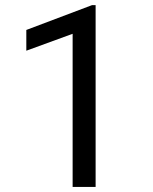

<svg xmlns="http://www.w3.org/2000/svg" viewBox="-20 -735 602 755"><path d="M356 -714.8V0H265.6V-602.1L83.5 -535.6V-617.2L341.8 -714.8Z"/></svg>

Font: Roboto21382017
Style: Regular
Weight: 400
Designer: Christian Robertson
Foundry: Google
Version: Version 2.138; 2017